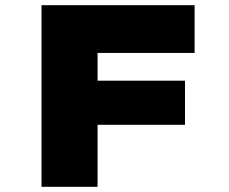

<svg xmlns="http://www.w3.org/2000/svg" viewBox="-20 -720 882 740"><path d="M140 0V-700H356V0ZM235 -239V-409H693V-239ZM245 -516V-700H730V-516Z"/></svg>

Font: Lexend Peta Black
Style: Regular
Weight: 900
Version: Version 1.007